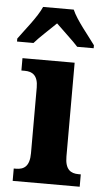

<svg xmlns="http://www.w3.org/2000/svg" viewBox="-76 -801 453 836"><g transform="rotate(5 150.0 -383.0)"><path d="M-22 -619V-606H50C71 -631 117 -672 145 -700C171 -674 223 -627 241 -606H313V-619C286 -657 231 -721 212 -766H78C59 -721 5 -657 -22 -619ZM12 0H305V-54H295C261 -54 236 -69 236 -126V-536H8V-482H23C56 -482 81 -467 81 -414V-127C81 -70 57 -54 22 -54H12Z"/></g></svg>

Font: Noto Serif Khmer Condensed ExtraBold
Style: Regular
Weight: 800
Width: 3
Designer: Danh Hong and the Monotype Design Team
Foundry: Monotype Imaging Inc.
Version: Version 2.004